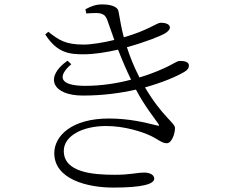

<svg xmlns="http://www.w3.org/2000/svg" viewBox="-20 -806 1040 870"><path d="M689 -238C640 -250 568 -269 473 -269C306 -269 226 -191 226 -112C226 6 375 44 493 44C626 44 679 28 679 3C679 -12 661 -24 634 -24C599 -24 572 -14 501 -14C402 -14 269 -24 269 -122C269 -190 353 -235 461 -235C544 -235 624 -209 662 -191C698 -174 713 -157 736 -157C758 -157 773 -200 773 -226C773 -249 715 -278 637 -410C716 -432 777 -458 815 -480C832 -490 836 -499 836 -509C836 -524 819 -530 797 -530C779 -530 772 -518 717 -494C688 -481 652 -467 612 -455C586 -505 568 -552 555 -592C639 -615 711 -644 730 -656C743 -665 750 -673 750 -682C749 -698 727 -703 708 -703C691 -703 650 -668 541 -637C530 -677 524 -718 517 -754C513 -779 475 -786 443 -786C416 -786 395 -779 367 -764L371 -745C386 -746 401 -747 418 -747C449 -746 459 -735 467 -713L498 -625C449 -613 394 -604 359 -604C277 -604 247 -624 199 -662L185 -650C239 -565 296 -560 359 -560C407 -560 462 -569 515 -581C534 -532 554 -486 574 -445C510 -428 439 -417 366 -417C250 -417 238 -459 303 -515L286 -531C180 -457 216 -373 356 -373C445 -373 526 -384 596 -400C635 -326 679 -272 696 -247C703 -237 703 -234 689 -238Z"/></svg>

Font: Noto Serif SC Light
Style: Regular
Weight: 300
Designer: Ryoko NISHIZUKA 西塚涼子 (kana & ideographs); Frank Grießhammer (Latin, Greek & Cyrillic); Wenlong ZHANG 张文龙 (bopomofo); San
Foundry: Adobe
Version: Version 2.001;hotconv 1.1.0;makeotfexe 2.6.0